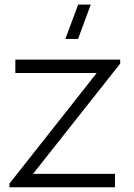

<svg xmlns="http://www.w3.org/2000/svg" viewBox="-20 -792 568 812"><path d="M20 0V-15.6L389.2 -483.4H44.9V-540H488.3V-522.9L119.6 -56.6H466.3V0ZM256.3 -627.4 310.5 -772.5H363.8L310.1 -627.4Z"/></svg>

Font: Manrope Light
Style: Regular
Weight: 300
Designer: Mikhail Sharanda
Foundry: Mikhail Sharanda
Version: Version 4.505;FEAKit 1.0